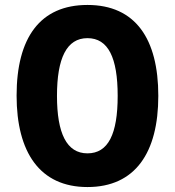

<svg xmlns="http://www.w3.org/2000/svg" viewBox="-20 -745 705 775"><path d="M619 -358C619 -588 527 -725 333 -725C142 -725 47 -593 47 -359C47 -130 141 10 333 10C526 10 619 -129 619 -358ZM210 -358C210 -510 249 -591 333 -591C417 -591 455 -512 455 -358C455 -204 417 -126 333 -126C249 -126 210 -207 210 -358Z"/></svg>

Font: Noto Sans Gujarati Condensed ExtraBold
Style: Regular
Weight: 800
Width: 3
Designer: Jelle Bosma - Monotype Design Team, Universal Thirst
Foundry: Monotype Imaging Inc.
Version: Version 2.106